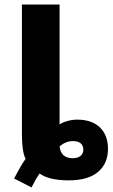

<svg xmlns="http://www.w3.org/2000/svg" viewBox="-20 -780 494 841"><path d="M42 2Q70 -53 92 -84Q76 -116 76 -192V-760H241V-235Q254 -244 275.5 -250Q297 -256 318 -256Q382 -256 417.5 -222Q453 -188 453 -128Q453 -64 409.5 -27Q366 10 281 10Q195 10 153 -20Q141 -3 118 41ZM345 -124Q345 -143 333 -152.5Q321 -162 299 -162Q283 -162 267.5 -155.5Q252 -149 241 -138Q247 -87 299 -87Q320 -87 332.5 -97Q345 -107 345 -124Z"/></svg>

Font: Noto Sans UI ExtraBold
Style: Regular
Weight: 800
Designer: Monotype Design Team
Foundry: Monotype Imaging Inc.
Version: Version 1.001